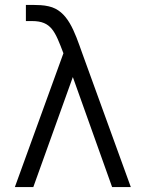

<svg xmlns="http://www.w3.org/2000/svg" viewBox="-20 -755 568 775"><path d="M40 0H114.5L274 -444L432.5 0H508L312 -540C280.5 -628.5 253.5 -712.5 176.5 -729.5C156.5 -734.5 130.5 -735 117.5 -735H84.5V-670H109.5C187.5 -670 202.5 -627.5 236 -540Z"/></svg>

Font: Hauora
Style: Regular
Weight: 400
Designer: Mikhail Sharanda
Foundry: WCYS & Co.
Version: Version 1.010